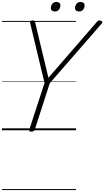

<svg xmlns="http://www.w3.org/2000/svg" viewBox="-20 -1340 1072 1975"><path d="M302 14Q275 14 281 -5L438 -487L291 -1099Q287 -1115 294 -1122.5Q301 -1130 314 -1130Q329 -1130 334 -1124.5Q339 -1119 342 -1108L478 -540L974 -1112Q985 -1125 993.5 -1129Q1002 -1133 1015 -1127Q1028 -1124 1031.5 -1115.5Q1035 -1107 1024 -1095L492 -484L337 -5Q330 14 302 14ZM544 -1222Q526 -1222 514.5 -1231Q503 -1240 503 -1257Q503 -1281 518 -1300.5Q533 -1320 561 -1320Q578 -1320 589.5 -1311Q601 -1302 601 -1284Q601 -1260 586.5 -1241Q572 -1222 544 -1222ZM792 -1222Q775 -1222 763.5 -1231Q752 -1240 752 -1257Q752 -1281 767 -1300.5Q782 -1320 809 -1320Q827 -1320 838.5 -1311Q850 -1302 850 -1284Q850 -1260 835.5 -1241Q821 -1222 792 -1222ZM0 605H762V615H0ZM0 -20H762V0H0ZM0 -505H762V-500H0ZM0 -1125H762V-1115H0Z"/></svg>

Font: Playwrite CU Guides
Style: Regular
Weight: 400
Designer: Veronika Burian, José Scaglione
Foundry: TypeTogether
Version: Version 1.003